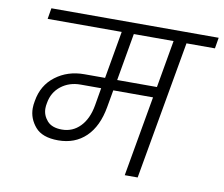

<svg xmlns="http://www.w3.org/2000/svg" viewBox="-80 -838 1091 937"><g transform="rotate(10 465.0 -370.0)"><path d="M921 -686H780L659 0H595L665 -398H468L453 -313Q436 -215 382 -163Q328 -111 245 -111Q166 -111 131 -152Q96 -193 96 -244Q96 -261 100 -281Q113 -360 173 -405.5Q233 -451 315 -451H418L459 -686H92L101 -740H930ZM716 -686H519L478 -451H675ZM408 -398H306Q250 -398 209.5 -366.5Q169 -335 160 -281Q157 -267 157 -254Q157 -220 180.5 -193Q204 -166 254 -166Q307 -166 344 -204Q381 -242 393 -310Z"/></g></svg>

Font: Fz Poppins Light
Style: Italic
Weight: 300
Italic angle: -10°
Designer: Ninad Kale (Devanagari), Jonny Pinhorn (Latin)
Foundry: Indian Type Foundry
Version: Vit hóa bi Vntype.Com & FontZin.Com